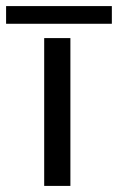

<svg xmlns="http://www.w3.org/2000/svg" viewBox="-45 -610 387 630"><path d="M186 0H100V-485H186ZM-25 -532V-590H322V-532Z"/></svg>

Font: Sarpanch
Style: Regular
Weight: 400
Designer: Manushi Parikh (Devanagari and Latin), Jyotish Sonowal (Devanagari)
Foundry: Indian Type Foundry
Version: Version 2.004;PS 1.0;hotconv 1.0.78;makeotf.lib2.5.61930; tt